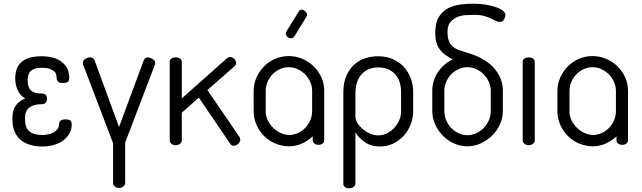

<svg xmlns="http://www.w3.org/2000/svg" viewBox="-20 -782 3460 1034"><path d="M333 -139Q349 -139 357.5 -134Q366 -129 366 -110Q366 -65 328 -32Q283 7 207 7Q138 7 94 -26Q47 -64 47 -138V-149Q47 -224 116 -252Q93 -264 79 -289Q62 -320 62 -361Q62 -479 203 -479Q284 -479 323 -439Q343 -419 348 -398Q353 -377 353 -367Q353 -348 346 -341.5Q339 -335 317 -335Q285 -335 285 -363Q285 -372 282 -382Q279 -392 270 -399.5Q261 -407 245.5 -412Q230 -417 205 -417Q165 -417 147 -401Q129 -385 129 -349Q129 -308 150 -292Q169 -278 207 -278Q233 -278 233 -249Q233 -237 227 -230Q220 -221 207 -221Q115 -221 115 -149V-138Q115 -94 138 -75Q161 -55 207 -55Q252 -55 278 -75Q298 -90 298 -114Q298 -139 333 -139Z M816 -444Q816 -436 812 -428L654 -14V204Q654 214 644.5 222Q635 230 621 230Q607 230 598 222Q589 214 589 204V-11L430 -428Q428 -430 427 -435Q426 -440 426 -443Q426 -456 439 -464.5Q452 -473 465 -473Q473 -473 479.5 -469.5Q486 -466 489 -458L621 -98L753 -454Q756 -462 760.5 -467.5Q765 -473 776 -473Q787 -473 801.5 -464.5Q816 -456 816 -444Z M1097 -297 1270 -44Q1274 -36 1274 -30Q1274 -19 1263 -8Q1252 3 1239 3Q1226 3 1219 -9L1051 -256L959 -175V-26Q959 -16 949.5 -8Q940 0 926 0Q912 0 903 -8Q894 -16 894 -26V-449Q894 -460 903 -466.5Q912 -473 926 -473Q940 -473 949.5 -466.5Q959 -460 959 -449V-252L1203 -469Q1207 -471 1210.5 -473Q1214 -475 1218 -475Q1230 -475 1240.5 -466Q1251 -457 1251 -444Q1251 -439 1250 -434.5Q1249 -430 1244 -426Z M1535 -480Q1573 -480 1607.5 -465.5Q1642 -451 1668.5 -425.5Q1695 -400 1710.5 -366Q1726 -332 1726 -293V-280V-184V-27Q1726 -16 1717.5 -9Q1709 -2 1695 -2Q1682 -2 1673 -9Q1664 -16 1664 -27V-48Q1638 -23 1605 -8.5Q1572 6 1535 6Q1526 6 1517 5Q1508 4 1500 2Q1468 -4 1440 -20.5Q1412 -37 1391 -62Q1370 -87 1358 -118Q1346 -149 1346 -183V-184V-280V-293Q1346 -330 1361 -364Q1376 -398 1401.5 -424Q1427 -450 1461.5 -465Q1496 -480 1535 -480ZM1411 -280V-184V-173Q1413 -150 1424.5 -129Q1436 -108 1453.5 -91.5Q1471 -75 1493.5 -65Q1516 -55 1540 -55Q1551 -55 1562 -58Q1605 -68 1633 -104Q1661 -140 1661 -184V-280V-293Q1661 -317 1651 -340Q1641 -363 1624 -380.5Q1607 -398 1584 -409Q1561 -420 1535 -420Q1509 -420 1486 -409Q1463 -398 1446.5 -380.5Q1430 -363 1420.5 -340Q1411 -317 1411 -293ZM1566 -587Q1564 -585 1562 -582.5Q1560 -580 1558 -580Q1550 -574 1538.5 -577.5Q1527 -581 1522 -591Q1517 -601 1522 -612L1589 -720Q1591 -724 1594 -727Q1604 -733 1614 -728Q1624 -723 1629 -715Q1638 -704 1629 -690Z M2027 7Q1978 7 1944 -17Q1910 -41 1894 -70V207Q1894 218 1884 225Q1874 232 1860 232Q1846 232 1837.5 225.5Q1829 219 1829 208V-285Q1829 -337 1845.5 -374Q1862 -411 1888 -434.5Q1914 -458 1947.5 -468.5Q1981 -479 2015 -479Q2064 -479 2100 -461.5Q2136 -444 2159 -417Q2182 -390 2193.5 -356.5Q2205 -323 2205 -290V-181Q2205 -143 2190.5 -108.5Q2176 -74 2152 -48.5Q2128 -23 2095.5 -8Q2063 7 2027 7ZM2017 -53Q2042 -53 2064 -64Q2086 -75 2103 -93Q2120 -111 2130 -134Q2140 -157 2140 -181V-290Q2140 -309 2134.5 -331.5Q2129 -354 2115 -373.5Q2101 -393 2077 -406Q2053 -419 2017 -419Q1992 -419 1970 -411Q1948 -403 1931 -386Q1914 -369 1904 -342.5Q1894 -316 1894 -278V-152Q1894 -138 1904 -121Q1914 -104 1931 -89Q1948 -74 1970.5 -63.5Q1993 -53 2017 -53Z M2533 -702Q2513 -702 2488.5 -700.5Q2464 -699 2442 -690Q2420 -681 2405 -662.5Q2390 -644 2390 -611Q2390 -579 2398 -560Q2406 -541 2420.5 -529.5Q2435 -518 2454.5 -511.5Q2474 -505 2496.5 -498Q2519 -491 2543.5 -481.5Q2568 -472 2593 -455Q2635 -430 2661.5 -387.5Q2688 -345 2688 -293V-184Q2688 -147 2672.5 -112.5Q2657 -78 2630.5 -52Q2604 -26 2569.5 -10Q2535 6 2497 6Q2459 6 2425 -9.5Q2391 -25 2365 -51.5Q2339 -78 2323.5 -112Q2308 -146 2308 -184V-293Q2308 -348 2338.5 -393.5Q2369 -439 2418 -462Q2398 -473 2381 -484.5Q2364 -496 2351 -512.5Q2338 -529 2331 -551Q2324 -573 2324 -605Q2324 -660 2343.5 -691Q2363 -722 2394 -738Q2425 -754 2462 -758Q2499 -762 2534 -762Q2562 -762 2592 -757.5Q2622 -753 2646.5 -745Q2671 -737 2686.5 -725.5Q2702 -714 2702 -701Q2702 -691 2694.5 -677.5Q2687 -664 2673 -664Q2660 -664 2649 -670Q2638 -676 2623 -683Q2608 -690 2587 -696Q2566 -702 2533 -702ZM2623 -293Q2623 -317 2613 -340Q2603 -363 2586 -380.5Q2569 -398 2546 -409Q2523 -420 2497 -420Q2471 -420 2448 -409Q2425 -398 2408.5 -380.5Q2392 -363 2382.5 -340Q2373 -317 2373 -293V-184Q2373 -159 2382.5 -135.5Q2392 -112 2409 -94Q2426 -76 2448.5 -65Q2471 -54 2497 -54Q2523 -54 2546 -65Q2569 -76 2586 -94Q2603 -112 2613 -135.5Q2623 -159 2623 -184Z M2827 -473Q2841 -473 2850.5 -466.5Q2860 -460 2860 -449V-26Q2860 -16 2850.5 -8Q2841 0 2827 0Q2813 0 2804 -8Q2795 -16 2795 -26V-449Q2795 -460 2804 -466.5Q2813 -473 2827 -473Z M3171 -480Q3209 -480 3243.5 -465.5Q3278 -451 3304.5 -425.5Q3331 -400 3346.5 -366Q3362 -332 3362 -293V-280V-184V-27Q3362 -16 3353.5 -9Q3345 -2 3331 -2Q3318 -2 3309 -9Q3300 -16 3300 -27V-48Q3274 -23 3241 -8.5Q3208 6 3171 6Q3162 6 3153 5Q3144 4 3136 2Q3104 -4 3076 -20.5Q3048 -37 3027 -62Q3006 -87 2994 -118Q2982 -149 2982 -183V-184V-280V-293Q2982 -330 2997 -364Q3012 -398 3037.5 -424Q3063 -450 3097.5 -465Q3132 -480 3171 -480ZM3047 -280V-184V-173Q3049 -150 3060.5 -129Q3072 -108 3089.5 -91.5Q3107 -75 3129.5 -65Q3152 -55 3176 -55Q3187 -55 3198 -58Q3241 -68 3269 -104Q3297 -140 3297 -184V-280V-293Q3297 -317 3287 -340Q3277 -363 3260 -380.5Q3243 -398 3220 -409Q3197 -420 3171 -420Q3145 -420 3122 -409Q3099 -398 3082.5 -380.5Q3066 -363 3056.5 -340Q3047 -317 3047 -293Z"/></svg>

Font: AkaAcidDosis
Style: Regular
Weight: 400
Designer: Edgar Tolentino, Pablo Impallari, Igino Marini, Aka-Acid
Foundry: Edgar Tolentino, Pablo Impallari, Igino Marini, Cyberella
Version: Version 1.007